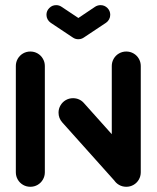

<svg xmlns="http://www.w3.org/2000/svg" viewBox="-20 -716 600 736"><path d="M96.3 0Q81.1 0 68.3 -7.4Q55.6 -14.8 48.1 -27.6Q40.7 -40.4 40.7 -55.6V-463Q40.7 -478.1 48.1 -490.9Q55.6 -503.7 68.3 -511.1Q81.1 -518.5 96.3 -518.5Q111.5 -518.5 124.3 -511.1Q137 -503.7 144.4 -490.9Q151.9 -478.1 151.9 -463V-55.6Q151.9 -40.4 144.4 -27.6Q137 -14.8 124.3 -7.4Q111.5 0 96.3 0ZM204.4 -284.1Q204.4 -299.3 211.9 -312Q219.3 -324.8 232 -332.2Q244.8 -339.6 260 -339.6Q272.2 -339.6 283 -334.8Q293.7 -330 301.5 -321.1L510 -88.1L427 -14.1L218.5 -247Q204.4 -263 204.4 -284.1ZM464.1 0Q448.9 0 436.1 -7.4Q423.3 -14.8 415.9 -27.6Q408.5 -40.4 408.5 -55.6V-463Q408.5 -478.1 415.9 -490.9Q423.3 -503.7 436.1 -511.1Q448.9 -518.5 464.1 -518.5Q479.3 -518.5 492 -511.1Q504.8 -503.7 512.2 -490.9Q519.6 -478.1 519.6 -463V-55.6Q519.6 -40.4 512.2 -27.6Q504.8 -14.8 492 -7.4Q479.3 0 464.1 0ZM280.4 -565.6Q295.6 -565.6 306.5 -576.5Q317.4 -587.4 317.4 -602.6Q317.4 -611.9 313.1 -619.8Q308.9 -627.8 301.5 -633L215.9 -690Q206.7 -696.3 195.2 -696.3Q180 -696.3 169.1 -685.4Q158.1 -674.4 158.1 -659.3Q158.1 -650 162.4 -642Q166.7 -634.1 174.1 -628.9L259.6 -571.9Q268.9 -565.6 280.4 -565.6ZM300.4 -571.5 386.7 -628.9Q394.1 -634.1 398.3 -642Q402.6 -650 402.6 -659.3Q402.6 -674.4 391.7 -685.4Q380.7 -696.3 365.6 -696.3Q354.1 -696.3 344.4 -690L259.6 -633Z"/></svg>

Font: 26F Galaxy Sans
Style: Regular
Weight: 400
Designer: C₂₉H₂₅N₃O₅
Version: Version 1.100;FEAKit 1.0